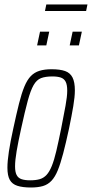

<svg xmlns="http://www.w3.org/2000/svg" viewBox="-20 -826 409 854"><path d="M118 8Q81 8 57.5 0.5Q34 -7 23.5 -26Q13 -45 13 -80Q13 -109 19.5 -152Q26 -195 39 -254Q53 -319 64.5 -365Q76 -411 88.5 -441Q101 -471 117 -487.5Q133 -504 155.5 -511Q178 -518 209 -518Q247 -518 269.5 -510Q292 -502 302.5 -481.5Q313 -461 313 -424Q313 -396 306 -354Q299 -312 287 -254Q273 -189 261 -143.5Q249 -98 237 -68.5Q225 -39 209 -22Q193 -5 171 1.5Q149 8 118 8ZM114 -24Q139 -24 156.5 -29Q174 -34 187 -48Q200 -62 210.5 -88Q221 -114 230.5 -154.5Q240 -195 252 -254Q264 -315 271.5 -356Q279 -397 279 -423Q279 -449 272 -462.5Q265 -476 250.5 -481Q236 -486 213 -486Q182 -486 162.5 -478.5Q143 -471 129.5 -447.5Q116 -424 103.5 -378Q91 -332 74 -254Q61 -195 54 -154Q47 -113 47 -86Q47 -61 54 -47.5Q61 -34 76 -29Q91 -24 114 -24ZM290 -624 303 -685H344L331 -624ZM145 -624 158 -685H199L186 -624ZM180 -777 186 -806H369L363 -777Z"/></svg>

Font: Saira UltraCondensed Thin
Style: Italic
Weight: 250
Width: 1
Italic angle: -12°
Designer: Hector Gatti with collaboration of the Omnibus-Type team
Foundry: Omnibus-Type
Version: Version 1.101